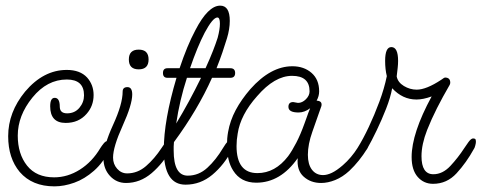

<svg xmlns="http://www.w3.org/2000/svg" viewBox="-20 -642 1708 681"><path d="M173 19Q94 19 50 -32Q9 -81 9 -159Q9 -244 69 -317Q134 -394 217 -394Q264 -394 289 -367Q312 -341 312 -305Q312 -266 287 -238Q259 -206 213 -206Q158 -206 158 -265Q158 -295 174 -295Q192 -295 192 -264Q192 -240 218 -240Q245 -240 261.5 -259.5Q278 -279 278 -304Q278 -360 217 -360Q147 -360 95 -296Q43 -232 43 -161Q43 -96 76 -54.5Q109 -13 172 -13Q220 -13 263.5 -40.5Q307 -68 336 -117Q341 -125 348 -133.5Q355 -142 362 -142Q373 -142 373 -127Q373 -120 370 -114Q347 -66 313.5 -36.5Q280 -7 243.5 6Q207 19 173 19Z M472 -396Q437 -396 437 -431Q437 -466 472 -466Q507 -466 507 -431Q507 -396 472 -396ZM427 7Q393 7 370 -18Q347 -43 347 -80Q347 -125 381 -199Q415 -273 415 -317Q415 -333 432 -333Q449 -333 449 -307Q449 -271 415 -196Q381 -121 381 -83Q381 -60 395.5 -43.5Q410 -27 431 -27Q468 -27 498 -53Q528 -79 553 -117Q564 -134 570 -140Q576 -146 582 -146Q595 -146 595 -136Q595 -130 587 -114Q559 -63 518 -28Q477 7 427 7Z M638 13Q561 13 561 -111Q561 -215 606 -366H574Q558 -366 558 -383Q558 -400 574 -400H617Q630 -439 644 -473Q658 -507 673 -535Q718 -622 761 -622Q795 -622 795 -568Q795 -539 785 -506Q778 -483 769 -456.5Q760 -430 748 -400H797Q814 -400 814 -383Q814 -366 797 -366H732Q681 -252 597 -138Q596 -130 596 -122.5Q596 -115 596 -108Q596 -19 646 -19Q685 -19 715.5 -47Q746 -75 771 -117Q781 -134 788 -140Q795 -146 799 -146Q811 -146 811 -131Q811 -129 808.5 -121.5Q806 -114 804 -112Q775 -57 733 -22Q691 13 638 13ZM654 -400H709Q725 -435 735.5 -462Q746 -489 752 -508Q760 -538 760 -558Q760 -580 751 -580Q735 -580 706 -526Q693 -501 680 -469.5Q667 -438 654 -400ZM605 -204Q628 -242 650 -282.5Q672 -323 693 -366H643Q630 -326 620.5 -285.5Q611 -245 605 -204Z M1119 7Q1082 7 1057 -15.5Q1032 -38 1036 -81Q975 6 889 6Q834 6 807 -37Q785 -71 785 -129Q785 -140 786 -151.5Q787 -163 789 -174Q796 -214 816 -251.5Q836 -289 868 -326Q940 -407 1017 -407Q1058 -407 1085 -383.5Q1112 -360 1112 -318Q1112 -301 1103 -285Q1124 -284 1120 -266L1088 -175Q1072 -130 1072 -93Q1072 -59 1086.5 -40Q1101 -21 1126 -21Q1140 -21 1157 -29Q1174 -37 1196 -56Q1211 -69 1224.5 -85Q1238 -101 1248 -117Q1254 -126 1261 -134.5Q1268 -143 1275 -143Q1287 -143 1287 -130Q1287 -125 1285.5 -120.5Q1284 -116 1282 -114Q1269 -93 1253 -73Q1237 -53 1219 -36Q1195 -14 1169 -3.5Q1143 7 1119 7ZM819 -124Q819 -28 893 -28Q956 -28 1002 -88Q1016 -107 1031 -136Q1046 -165 1060 -204Q1064 -214 1068.5 -227.5Q1073 -241 1080 -258Q1060 -243 1039 -243Q1003 -243 1003 -263Q1003 -280 1020 -280Q1023 -280 1028.5 -278.5Q1034 -277 1037 -277Q1052 -277 1065 -290Q1078 -303 1078 -318Q1078 -373 1016 -373Q954 -373 892 -301Q833 -235 823 -168Q821 -157 820 -146Q819 -135 819 -124Z M1516 10Q1483 10 1461.5 -14.5Q1440 -39 1440 -85Q1440 -169 1511 -300Q1481 -289 1457 -289Q1408 -289 1371 -329Q1365 -296 1349.5 -256.5Q1334 -217 1316 -179.5Q1298 -142 1282 -114Q1278 -106 1272 -104Q1266 -102 1263 -102Q1248 -102 1248 -117Q1268 -149 1288 -191.5Q1308 -234 1325.5 -281Q1343 -328 1352 -372Q1346 -396 1346 -426Q1346 -475 1368 -475Q1392 -475 1392 -426Q1392 -415 1390.5 -401Q1389 -387 1387 -371Q1391 -350 1412.5 -337Q1434 -324 1458 -324Q1492 -324 1545 -359Q1556 -367 1558 -367Q1577 -367 1577 -349Q1577 -347 1576.5 -345Q1576 -343 1575 -341Q1550 -298 1530 -258.5Q1510 -219 1495 -181Q1475 -130 1475 -88Q1475 -24 1517 -24Q1550 -24 1577.5 -53.5Q1605 -83 1627 -117Q1632 -125 1641.5 -138Q1651 -151 1658 -151Q1663 -151 1665.5 -149Q1668 -147 1668 -139Q1668 -134 1665.5 -125Q1663 -116 1661 -114Q1634 -65 1599.5 -27.5Q1565 10 1516 10Z"/></svg>

Font: Send Flowers
Style: Regular
Weight: 400
Designer: Robert E. Leuschke
Foundry: Robert E. Leuschke
Version: Version 1.010; ttfautohint (v1.8.4.7-5d5b)